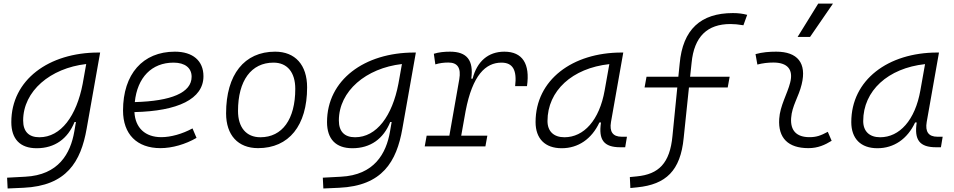

<svg xmlns="http://www.w3.org/2000/svg" viewBox="-20 -815 5313 1069"><path d="M22.5 234.4 110.4 230.5C351.1 219.7 430.2 85 462.4 -98.1L537.6 -522.5H528.3C251.5 -522.5 43 -370.1 43 -135.3C43 -40.5 92.3 10.3 184.1 10.3C285.2 10.3 357.4 -42.5 395 -135.7H402.8L393.6 -82.5C372.6 39.6 306.2 159.7 120.1 168.9L19.5 174.3ZM460 -458.5 443.8 -367.7V-368.2L440.4 -348.6C406.2 -170.4 319.8 -50.8 199.2 -50.8C140.1 -50.8 108.9 -83 108.9 -144C108.9 -308.1 260.3 -435.5 460 -458.5Z M877.9 -51.3C788.6 -51.3 732.9 -103 728.5 -190.9C970.2 -196.3 1112.8 -263.7 1112.8 -390.6C1112.8 -476.6 1053.7 -527.3 953.6 -527.3C774.9 -527.3 665 -402.3 665 -199.7C665 -67.9 742.2 9.8 873.5 9.8C938 9.8 1012.2 -11.2 1074.2 -47.4L1051.8 -100.1C995.1 -69.3 931.2 -51.3 877.9 -51.3ZM730.5 -246.6C744.6 -383.8 824.7 -466.3 946.3 -466.3C1010.3 -466.3 1046.9 -436.5 1046.9 -387.7C1046.9 -298.8 933.1 -252 730.5 -246.6Z M1417 9.8C1588.4 9.8 1689.9 -115.7 1689.9 -328.6C1689.9 -453.6 1623.5 -527.3 1511.7 -527.3C1340.3 -527.3 1238.8 -399.9 1238.8 -184.1C1238.8 -62.5 1305.2 9.8 1417 9.8ZM1429.7 -50.8C1351.1 -50.8 1305.2 -105.5 1305.2 -197.3C1305.2 -366.2 1378.9 -466.3 1502.9 -466.3C1579.6 -466.3 1624 -412.1 1624 -320.3C1624 -150.9 1551.8 -50.8 1429.7 -50.8Z M1780.3 234.4 1868.2 230.5C2108.9 219.7 2188 85 2220.2 -98.1L2295.4 -522.5H2286.1C2009.3 -522.5 1800.8 -370.1 1800.8 -135.3C1800.8 -40.5 1850.1 10.3 1941.9 10.3C2043 10.3 2115.2 -42.5 2152.8 -135.7H2160.6L2151.4 -82.5C2130.4 39.6 2064 159.7 1877.9 168.9L1777.3 174.3ZM2217.8 -458.5 2201.7 -367.7V-368.2L2198.2 -348.6C2164.1 -170.4 2077.6 -50.8 1957 -50.8C1897.9 -50.8 1866.7 -83 1866.7 -144C1866.7 -308.1 2018.1 -435.5 2217.8 -458.5Z M2344.7 0H2682.6L2693.4 -59.6H2547.9L2572.3 -196.3C2610.8 -397.5 2684.1 -466.3 2772 -466.3C2835.9 -466.3 2858.9 -423.8 2848.1 -335.4H2914.1C2932.1 -460 2888.7 -527.3 2788.1 -527.3C2697.8 -527.3 2635.7 -472.7 2611.3 -377H2604C2617.7 -479 2580.1 -527.3 2485.8 -527.3C2453.6 -527.3 2423.3 -524.4 2395.5 -515.6L2403.8 -456.5C2427.7 -463.9 2451.7 -466.8 2476.6 -466.8C2527.8 -466.8 2547.9 -436.5 2537.1 -373.5L2481.9 -59.6H2355.5Z M3107.4 10.3C3199.2 10.3 3274.4 -41 3317.4 -133.3H3326.2C3311.5 -36.1 3341.8 4.9 3434.1 4.9H3460.9L3470.7 -53.7H3441.4C3391.6 -53.7 3372.6 -82 3381.8 -135.7L3450.2 -522.5H3440.9C3167 -522.5 2961.9 -370.1 2961.9 -135.3C2961.9 -43 3014.6 10.3 3107.4 10.3ZM3122.6 -50.8C3063.5 -50.8 3028.3 -83.5 3028.3 -141.1C3028.3 -309.6 3166 -435.5 3372.6 -458L3346.7 -312.5C3317.4 -145.5 3230.5 -50.8 3122.6 -50.8Z M3489.7 231.9 3528.3 228C3687.5 211.9 3769 135.7 3786.6 -47.4L3815.9 -328.1H4031.7L4042.5 -387.7H3822.3L3830.6 -465.3C3844.7 -611.8 3918.5 -681.2 4046.9 -681.2C4068.4 -681.2 4089.8 -679.2 4119.1 -674.3L4140.1 -732.4C4113.8 -739.3 4089.8 -742.2 4060.5 -742.2C3881.8 -742.2 3781.2 -651.4 3764.2 -460.4L3756.8 -387.7H3579.6L3568.8 -328.1H3751L3724.1 -58.1C3710 94.2 3647 155.3 3525.9 167L3486.8 170.9Z M4588.9 -81.1C4548.8 -59.6 4524.9 -51.3 4486.8 -51.3C4415.5 -51.3 4379.9 -87.4 4384.8 -157.7C4389.2 -225.6 4426.8 -275.4 4443.4 -345.2C4472.7 -463.9 4420.4 -527.3 4301.8 -527.3C4263.2 -527.3 4224.6 -524.4 4186.5 -513.7L4196.8 -455.6C4226.6 -463.4 4256.3 -466.8 4286.1 -466.8C4364.3 -466.8 4398.4 -428.2 4379.4 -355C4364.3 -293.9 4322.8 -226.1 4318.4 -153.3C4311.5 -46.4 4368.2 9.8 4481 9.8C4534.2 9.8 4573.2 -8.3 4610.4 -31.2ZM4420.9 -609.4H4490.2L4617.7 -794.9H4535.6Z M4865.2 10.3C4957 10.3 5032.2 -41 5075.2 -133.3H5084C5069.3 -36.1 5099.6 4.9 5191.9 4.9H5218.8L5228.5 -53.7H5199.2C5149.4 -53.7 5130.4 -82 5139.6 -135.7L5208 -522.5H5198.7C4924.8 -522.5 4719.7 -370.1 4719.7 -135.3C4719.7 -43 4772.5 10.3 4865.2 10.3ZM4880.4 -50.8C4821.3 -50.8 4786.1 -83.5 4786.1 -141.1C4786.1 -309.6 4923.8 -435.5 5130.4 -458L5104.5 -312.5C5075.2 -145.5 4988.3 -50.8 4880.4 -50.8Z"/></svg>

Font: Cascadia Code NF Light
Style: Italic
Weight: 300
Italic angle: -10°
Monospace: yes
Designer: Aaron Bell
Foundry: Saja Typeworks
Version: Version 2404.023